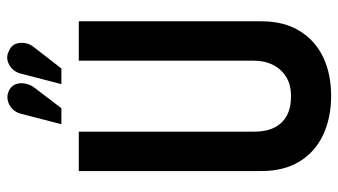

<svg xmlns="http://www.w3.org/2000/svg" viewBox="-226 -716 953 541"><g transform="rotate(-90 250.5 -445.5)"><path d="M274 -825Q283 -837 285.5 -851Q288 -865 284 -877Q280 -889 267 -896Q254 -903 240 -900.5Q226 -898 215.5 -888.5Q205 -879 201 -865L171 -749H216ZM387 -825Q397 -837 399.5 -851Q402 -865 397.5 -877.5Q393 -890 379 -896Q365 -904 351.5 -901Q338 -898 328 -888.5Q318 -879 314 -865L284 -749H328ZM461 -186V-700H350V-207Q350 -176 338 -152.5Q326 -129 304 -115.5Q282 -102 250 -102Q217 -102 195 -114Q173 -126 161.5 -149Q150 -172 150 -205V-700H39V-186Q39 -122 66 -78Q93 -34 141 -11.5Q189 11 251 11Q313 11 360 -11.5Q407 -34 434 -78Q461 -122 461 -186Z"/></g></svg>

Font: Advent Pro
Style: Regular
Weight: 400
Designer: VivaRado, Andreas Kalpakidis
Foundry: VivaRado, Andreas Kalpakidis
Version: Version 3.000